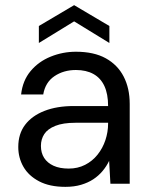

<svg xmlns="http://www.w3.org/2000/svg" viewBox="-20 -714 584 746"><path d="M234 12Q173 12 132 -9.5Q91 -31 71 -66Q51 -101 51 -143Q51 -194 77.5 -229Q104 -264 152.5 -283Q201 -302 266 -302H400Q400 -349 385.5 -380Q371 -411 343 -426.5Q315 -442 275 -442Q227 -442 191.5 -418Q156 -394 148 -347H62Q68 -401 99 -438Q130 -475 177 -494Q224 -513 275 -513Q345 -513 391 -487.5Q437 -462 460.5 -416.5Q484 -371 484 -310V0H409L404 -89Q394 -68 378.5 -49.5Q363 -31 342.5 -17.5Q322 -4 295 4Q268 12 234 12ZM247 -59Q282 -59 310.5 -73.5Q339 -88 359 -113Q379 -138 389.5 -169.5Q400 -201 400 -234V-237H273Q225 -237 195 -225Q165 -213 152 -193Q139 -173 139 -147Q139 -120 151.5 -100.5Q164 -81 188 -70Q212 -59 247 -59ZM131 -547V-613L268 -694L405 -613V-547L268 -631Z"/></svg>

Font: DM Sans 17pt
Style: Regular
Weight: 400
Version: Version 4.004;gftools[0.9.30]